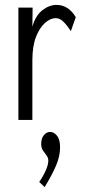

<svg xmlns="http://www.w3.org/2000/svg" viewBox="-20 -488 353 783"><path d="M55 1V-457H113L112 -379Q125 -425 153 -446.5Q181 -468 210 -468Q259 -468 289 -418L269 -361Q251 -388 237 -401Q223 -414 207 -414Q186 -414 164 -395Q142 -376 127 -338Q112 -300 112 -242V1ZM162 275 140 254Q156 231 166.5 207.5Q177 184 177 167Q177 155 169.5 145.5Q162 136 155 125.5Q148 115 148 99Q148 76 159 63Q170 50 185 50Q199 50 212 65Q225 80 225 113Q225 149 208.5 187.5Q192 226 162 275Z"/></svg>

Font: Inconsolata ExtraCondensed Thin
Style: Regular
Weight: 100
Width: 2
Monospace: yes
Designer: Raph Levien, Cyreal, Brenton Simpson
Foundry: Raph Levien, Cyreal, Google
Version: Version 3.100; ttfautohint (v1.8.4.7-5d5b)